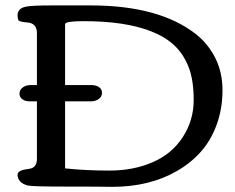

<svg xmlns="http://www.w3.org/2000/svg" viewBox="-20 -706 887 726"><path d="M95.2 -384.3H326.7Q343.3 -384.3 354.5 -376.5Q365.7 -368.7 365.7 -354.7Q365.7 -340.8 353.5 -331.8Q341.3 -322.8 323.7 -322.8H92.3Q75.7 -322.8 64.7 -330.6Q53.7 -338.4 53.7 -352.3Q53.7 -366.2 65.9 -375.2Q78.1 -384.3 95.2 -384.3ZM547.9 -588.9Q451.2 -626 295.9 -626Q226.1 -626 226.1 -614.7V-69.3Q303.2 -61 393.8 -61Q484.4 -61 557.1 -92.5Q629.9 -124 671.1 -187.5Q712.4 -251 712.4 -328.1Q712.4 -405.3 692.1 -455.1Q671.9 -504.9 636.5 -536.9Q601.1 -568.8 547.9 -588.9ZM650.9 -60.5Q546.9 0.5 404.3 0.5Q354 -0.5 229 -0.5Q104 -0.5 85.4 -4.4Q47.9 -14.2 46.4 -44.4Q46.4 -61.5 79.6 -65.9Q95.2 -67.9 100.6 -70.3Q119.6 -78.1 119.6 -105.5V-581.1Q119.6 -618.2 83 -621.1Q52.2 -623.5 49.3 -630.4Q46.4 -637.2 46.4 -648.4Q46.4 -659.7 53.7 -668.7Q61 -677.7 80.1 -681.2Q104.5 -685.5 171.9 -685.5H322.8Q581.1 -685.5 719.2 -578.1Q766.1 -542 793.7 -487.5Q821.3 -433.1 821.3 -364.5Q821.3 -295.9 800 -236.6Q778.8 -177.2 741 -134Q703.1 -90.8 650.9 -60.5Z"/></svg>

Font: Corben
Style: Regular
Weight: 400
Designer: vernon adams
Foundry: vernon adams
Version: Version 1.101